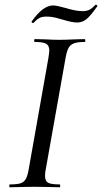

<svg xmlns="http://www.w3.org/2000/svg" viewBox="-20 -790 431 810"><path d="M22 -12Q53 -12 67.5 -17Q82 -22 89.5 -36Q97 -50 102 -81L184 -544Q188 -570 188 -576Q188 -598 174.5 -605.5Q161 -613 127 -613Q124 -613 124 -619Q124 -625 127 -625L170 -624Q208 -622 230 -622Q258 -622 296 -624L337 -625Q340 -625 340 -619Q340 -613 337 -613Q307 -613 291.5 -607Q276 -601 268.5 -586.5Q261 -572 256 -542L174 -81Q170 -62 170 -48Q170 -26 183 -19Q196 -12 232 -12Q234 -12 234 -6Q234 0 232 0Q206 0 190 -1L126 -2L66 -1Q50 0 22 0Q19 0 19 -6Q19 -12 22 -12ZM119 -693Q116 -693 114 -695.5Q112 -698 114 -700Q161 -767 204 -767Q218 -767 254 -757Q300 -743 328 -743Q347 -743 358.5 -749.5Q370 -756 383 -770H384Q387 -770 389.5 -767.5Q392 -765 390 -763Q362 -723 344.5 -709Q327 -695 305 -695Q285 -695 245 -707Q241 -708 219.5 -714Q198 -720 176 -720Q158 -720 148 -715Q138 -710 131 -703Q124 -696 121 -693Z"/></svg>

Font: Cormorant Infant Medium
Style: Italic
Weight: 500
Italic angle: -10°
Designer: Christian Thalmann (Catharsis Fonts)
Foundry: Catharsis Fonts
Version: Version 4.000